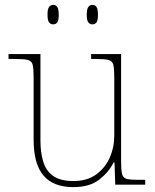

<svg xmlns="http://www.w3.org/2000/svg" viewBox="-20 -758 637 788"><path d="M281 10Q199 10 158.5 -37.5Q118 -85 118 -184V-442Q118 -477 114 -492.5Q110 -508 94 -512Q78 -516 41 -516H15V-536H146V-181Q146 -134 157 -96Q168 -58 197.5 -36.5Q227 -15 281 -15Q337 -15 374 -41.5Q411 -68 430 -110.5Q449 -153 449 -202V-442Q449 -477 445 -492.5Q441 -508 425 -512Q409 -516 372 -516H354V-536H477V-94Q477 -60 481 -44Q485 -28 499.5 -24Q514 -20 544 -20H576V0H453L450 -91H446Q427 -52 387.5 -21Q348 10 281 10ZM359 -658Q349 -658 342.5 -666Q336 -674 336 -698Q336 -721 342.5 -729.5Q349 -738 359 -738Q370 -738 376 -729.5Q382 -721 382 -698Q382 -674 376 -666Q370 -658 359 -658ZM198 -658Q188 -658 181.5 -666Q175 -674 175 -698Q175 -721 181.5 -729.5Q188 -738 198 -738Q209 -738 215 -729.5Q221 -721 221 -698Q221 -674 215 -666Q209 -658 198 -658Z"/></svg>

Font: Noto Serif Khmer Thin
Style: Regular
Weight: 250
Version: Version 2.003